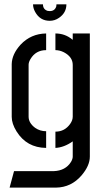

<svg xmlns="http://www.w3.org/2000/svg" viewBox="-20 -687 474 888"><path d="M132.8 -667H178.7Q178.7 -643.6 200.2 -636.7Q206.1 -635.7 210 -635.7Q233.4 -635.7 240.2 -657.2Q241.2 -663.1 241.2 -667H287.1Q287.1 -627.9 252.9 -604.5Q233.4 -590.8 210 -590.8Q165 -590.8 142.6 -631.8Q132.8 -649.4 132.8 -667ZM24.4 180.7 44.9 104.5H228.5Q283.2 102.5 308.6 61.5Q316.4 47.9 316.4 37.1V-33.2Q276.4 -4.9 236.3 -2.9V-78.1Q279.3 -78.1 304.7 -114.3Q316.4 -130.9 316.4 -147.5V-386.7Q316.4 -423.8 275.4 -445.3Q255.9 -455.1 236.3 -455.1V-532.2Q280.3 -532.2 313.5 -504.9Q315.4 -503.9 316.4 -502.9V-532.2H395.5V37.1Q395.5 79.1 357.4 124Q309.6 179.7 239.3 180.7ZM34.2 -146.5V-390.6Q35.2 -436.5 75.2 -480.5Q123 -531.2 193.4 -532.2V-455.1Q145.5 -455.1 121.1 -414.1Q112.3 -399.4 112.3 -387.7V-147.5Q112.3 -118.2 142.6 -95.7Q165 -80.1 193.4 -80.1V-2.9Q103.5 -3.9 56.6 -79.1Q34.2 -115.2 34.2 -146.5Z"/></svg>

Font: Post No Bills Jaffna SemiBold
Style: Regular
Weight: 600
Designer: Kosala Senevirathne, Siva Puranthara, Lasantha Premarathna, Tharique Azeez
Foundry: Mooniak
Version: Version 1.220 ; ttfautohint (v1.6)